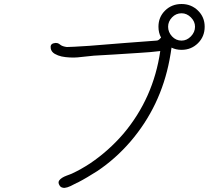

<svg xmlns="http://www.w3.org/2000/svg" viewBox="-20 -875 1040 933"><path d="M862.3 -677.7Q887.7 -677.7 907.7 -698.2Q927.7 -718.8 927.7 -745.1Q927.7 -770.5 907.7 -790.5Q887.7 -810.5 862.3 -810.5Q835 -810.5 815.9 -790.5Q796.9 -770.5 796.9 -745.1Q796.9 -718.8 815.9 -698.2Q835 -677.7 862.3 -677.7ZM862.3 -855.5Q909.2 -855.5 941.9 -823.7Q974.6 -792 974.6 -745.1Q974.6 -697.3 941.9 -665Q909.2 -632.8 862.3 -632.8Q835 -632.8 813.5 -643.6Q810.5 -620.1 803.7 -584Q760.7 -358.4 614.3 -187.5Q542 -103.5 453.1 -43.9Q428.7 -28.3 404.8 -14.2Q380.9 0 356.4 12.7H355.5Q353.5 13.7 341.8 19.5Q301.8 42 285.2 37.1Q275.4 35.2 270.5 27.8Q265.6 20.5 264.6 14.2Q263.7 7.8 267.6 2Q277.3 -11.7 303.7 -21.5Q310.5 -24.4 319.3 -27.3Q326.2 -29.3 329.1 -31.2Q375 -52.7 418 -81.1Q507.8 -141.6 580.1 -225.6Q725.6 -398.4 758.8 -627Q711.9 -621.1 659.2 -618.2Q605.5 -614.3 538.1 -610.4Q470.7 -606.4 436.5 -604.5Q425.8 -603.5 398.9 -600.6Q372.1 -597.7 356.9 -596.2Q341.8 -594.7 319.8 -595.7Q297.9 -596.7 279.3 -600.6Q261.7 -604.5 246.1 -613.3Q229.5 -623 226.6 -639.6Q222.7 -661.1 242.2 -665Q259.8 -669.9 273.4 -657.2Q283.2 -649.4 304.7 -646.5Q324.2 -646.5 414.1 -652.3Q461.9 -656.2 585 -666Q710 -675.8 740.2 -677.7Q750 -677.7 758.8 -688.5Q761.7 -690.4 762.7 -692.4Q750 -715.8 750 -745.1Q750 -792 782.2 -823.7Q814.5 -855.5 862.3 -855.5Z"/></svg>

Font: irohamaru Light
Style: Regular
Weight: 200
Designer: [Source Han Sans]
Ryoko NISHIZUKA  (kana & ideographs); Paul D. Hunt (Latin, Greek & Cyrillic); Wenlong ZHANG  (bopomofo
Version: Version 1.01